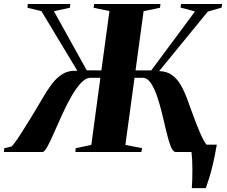

<svg xmlns="http://www.w3.org/2000/svg" viewBox="-46 -763 1138 964"><path d="M917 181.5Q918.5 164.5 919.2 140.2Q920 116 920 89.5Q920 63 918.8 39.5Q917.5 16 915.5 0L883.5 -36.5H1042.5Q1032.5 21 1023 61.2Q1013.5 101.5 1004.5 129.8Q995.5 158 987.5 181.5ZM-26.5 0 -24.5 -19 12.5 -27.5Q27 -43.5 42.8 -67Q58.5 -90.5 75.5 -118Q92.5 -145.5 109.5 -172.5Q139.5 -221 164.2 -264.2Q189 -307.5 214 -340.8Q239 -374 269.8 -392.2Q300.5 -410.5 342.5 -407.5L162 -707L92 -724L93.5 -743H307L305 -724L224.5 -707L389.5 -410L463 -409.5L503.5 -707.5L424 -724L426.5 -743H759.5L757.5 -724L675 -707L634.5 -409.5H713.5L933 -705.5L860.5 -725L863 -743H1069L1067 -725L997.5 -705L753 -406Q792 -405 818.2 -385.8Q844.5 -366.5 862.8 -334.2Q881 -302 895.2 -262Q909.5 -222 925 -181Q933.5 -158 942.2 -135.5Q951 -113 959.8 -93Q968.5 -73 978 -56.2Q987.5 -39.5 998.5 -27.5L1032.5 -19L1031 0H835.5Q822.5 0 811.8 -26.8Q801 -53.5 790.8 -96.2Q780.5 -139 769.2 -186.5Q758 -234 743.8 -276.5Q729.5 -319 711.5 -345.8Q693.5 -372.5 669.5 -372.5H629.5L583.5 -35.5L667 -19L664 0H332.5L334 -19L412.5 -35.5L458 -372.5H409.5Q384.5 -372.5 359.8 -345.8Q335 -319 311 -276.5Q287 -234 265.5 -186.5Q244 -139 225.2 -96.2Q206.5 -53.5 192 -26.8Q177.5 0 167.5 0Z"/></svg>

Font: Merriweather 144pt ExtraBold
Style: Italic
Weight: 800
Italic angle: -7.8°
Version: Version 2.101